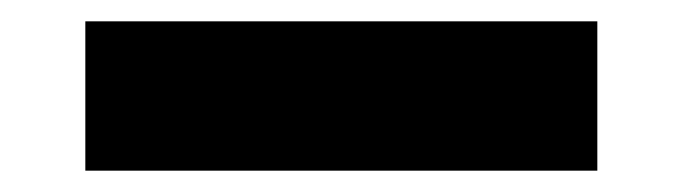

<svg xmlns="http://www.w3.org/2000/svg" viewBox="-20 5 640 180"><path d="M60 165V25H540V165Z"/></svg>

Font: JetBrains Mono NL ExtraBold
Style: Regular
Weight: 800
Designer: Philipp Nurullin, Konstantin Bulenkov
Foundry: JetBrains
Version: Version 2.304; ttfautohint (v1.8.4.7-5d5b)